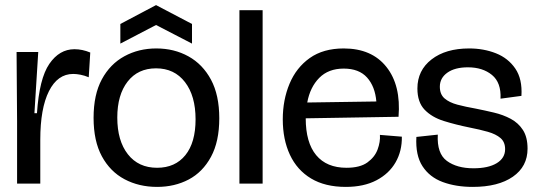

<svg xmlns="http://www.w3.org/2000/svg" viewBox="-20 -720 2112 753"><path d="M47 0V-245L45 -516H130L115 -276H125Q134 -412 173.5 -469.5Q213 -527 272 -527Q303 -527 334 -514L328 -417Q311 -424 295.5 -427Q280 -430 267 -430Q206 -430 172 -362.5Q138 -295 138 -172V0Z M596 13Q525 13 468.5 -17Q412 -47 379.5 -107Q347 -167 347 -258Q347 -349 379.5 -409Q412 -469 468 -499.5Q524 -530 593 -530Q663 -530 719 -499Q775 -468 807.5 -407.5Q840 -347 840 -256Q840 -165 807.5 -105Q775 -45 720 -16Q665 13 596 13ZM596 -62Q667 -62 707 -111.5Q747 -161 747 -252Q747 -344 705.5 -398Q664 -452 592 -452Q521 -452 480.5 -400Q440 -348 440 -259Q440 -168 481.5 -115Q523 -62 596 -62ZM452 -549V-626L592 -700L733 -626V-549L592 -622Z M919 0V-680H1010V0Z M1336 13Q1255 13 1200 -20Q1145 -53 1117 -113Q1089 -173 1089 -252Q1089 -328 1115.5 -391.5Q1142 -455 1195 -492.5Q1248 -530 1328 -530Q1438 -530 1495.5 -457.5Q1553 -385 1543 -262L1179 -256Q1179 -161 1220 -111.5Q1261 -62 1339 -62Q1392 -62 1421 -83Q1450 -104 1461 -134Q1472 -164 1470 -191L1556 -184Q1557 -128 1531.5 -83.5Q1506 -39 1456.5 -13Q1407 13 1336 13ZM1328 -451Q1268 -451 1232 -414.5Q1196 -378 1185 -318L1456 -322Q1451 -381 1419.5 -416Q1388 -451 1328 -451Z M1834 13Q1768 13 1716.5 -6Q1665 -25 1637 -68Q1609 -111 1613 -183L1697 -192Q1693 -118 1732.5 -89Q1772 -60 1837 -60Q1895 -60 1928 -80Q1961 -100 1961 -135Q1961 -163 1943 -178.5Q1925 -194 1893.5 -203Q1862 -212 1821 -220Q1767 -231 1720.5 -245.5Q1674 -260 1645.5 -289.5Q1617 -319 1617 -373Q1617 -444 1672.5 -487Q1728 -530 1820 -530Q1877 -530 1925 -511Q1973 -492 2001 -451Q2029 -410 2025 -344L1943 -333Q1946 -396 1909.5 -426Q1873 -456 1815 -456Q1764 -456 1734.5 -435Q1705 -414 1705 -380Q1705 -350 1723.5 -334Q1742 -318 1774 -309.5Q1806 -301 1846 -294Q1881 -287 1917 -278.5Q1953 -270 1983 -254Q2013 -238 2031 -210Q2049 -182 2049 -137Q2049 -67 1991.5 -27Q1934 13 1834 13Z"/></svg>

Font: Bricolage Grotesque 48pt
Style: Regular
Weight: 400
Designer: Mathieu Triay
Foundry: Atelier Triay
Version: Version 1.000; ttfautohint (v1.8.4.7-5d5b);gftools[0.9.32]